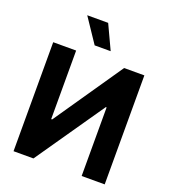

<svg xmlns="http://www.w3.org/2000/svg" viewBox="-167 -1081 1070 1204"><g transform="rotate(20 367.5 -479.5)"><path d="M63.6 -727.3H216.6V-269.9H223L536.9 -727.3H671.9V0H518.1V-457.7H512.8L196.4 0H63.6ZM314.6 -797.6 206.3 -959.2H345.9L421.5 -797.6Z"/></g></svg>

Font: Inter Zeller
Style: Bold
Weight: 700
Designer: Rasmus Andersson; Joe Bland
Foundry: zeller
Version: Version 3.015;git-dec3a8cb1